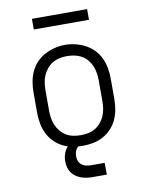

<svg xmlns="http://www.w3.org/2000/svg" viewBox="-96 -777 792 1028"><g transform="rotate(-10 300.0 -263.5)"><path d="M300 8Q271 8 242.5 2.5Q214 -3 189 -16.5Q164 -30 144 -51Q124 -72 112 -98Q100 -124 95 -152.5Q90 -181 90 -210V-320Q90 -349 95 -377.5Q100 -406 112 -432Q124 -458 144 -479Q164 -500 189.5 -513.5Q215 -527 243 -534Q271 -541 300 -541Q329 -541 357 -534Q385 -527 410.5 -513.5Q436 -500 456 -479Q476 -458 488 -432Q500 -406 505 -377.5Q510 -349 510 -320V-210Q510 -181 505 -152.5Q500 -124 488 -98Q476 -72 456 -51Q436 -30 411 -16.5Q386 -3 357.5 2.5Q329 8 300 8ZM300 -50Q320 -50 340.5 -54Q361 -58 378.5 -68.5Q396 -79 409.5 -95Q423 -111 431 -130Q439 -149 442 -169.5Q445 -190 445 -210V-320Q445 -341 442 -361.5Q439 -382 431 -401Q423 -420 409.5 -436Q396 -452 378 -462Q360 -472 339.5 -476Q319 -480 298 -480Q278 -480 258 -475.5Q238 -471 220.5 -460.5Q203 -450 190 -434Q177 -418 169 -399.5Q161 -381 158 -360.5Q155 -340 155 -320V-210Q155 -190 158 -169.5Q161 -149 169 -130Q177 -111 190.5 -95Q204 -79 221.5 -68.5Q239 -58 259.5 -54Q280 -50 300 -50ZM325 182Q309 182 293 180Q277 178 261.5 172.5Q246 167 232.5 157.5Q219 148 210 135Q201 122 197 106Q193 90 193 74Q193 52 200 31.5Q207 11 222 -4Q237 -19 258 -25.5Q279 -32 300 -32V0Q290 0 280.5 4.5Q271 9 265.5 18Q260 27 257.5 37Q255 47 255 57Q255 71 260 83.5Q265 96 275.5 104Q286 112 299 115Q312 118 325 118H400V182ZM150 -651V-709H450V-651Z"/></g></svg>

Font: Iosevka Curly Slab LtEx
Style: Regular
Weight: 300
Width: 7
Monospace: yes
Designer: Belleve Invis
Foundry: Belleve Invis
Version: Version 11.1.0; ttfautohint (v1.8.3)